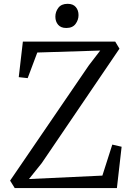

<svg xmlns="http://www.w3.org/2000/svg" viewBox="-20 -958 682 978"><path d="M55 0 31.5 -38 432.5 -625 490.5 -700.5 170 -690.5 121 -560 75.5 -565 96.5 -746H567L588.5 -710L192.5 -127L127.5 -46L501.5 -63.5L552 -221.5L599.5 -210.5L575.5 0ZM317 -815.5Q290 -815.5 276 -832Q262 -848.5 262 -873Q262 -898 277.2 -918.2Q292.5 -938.5 324 -938.5H325Q352 -938.5 366 -922.2Q380 -906 380 -881Q380 -856.5 364.8 -836Q349.5 -815.5 318 -815.5Z"/></svg>

Font: Merriweather 24pt Light
Style: Regular
Weight: 300
Designer: Eben Sorkin
Foundry: Eben Sorkin
Version: Version 2.100